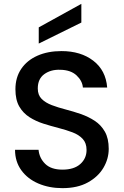

<svg xmlns="http://www.w3.org/2000/svg" viewBox="-20 -969 644 996"><path d="M304 7Q235 7 179 -17Q123 -41 90.5 -86Q58 -131 58 -192H180Q184 -149 214.5 -119Q245 -89 304 -89Q364 -89 396.5 -118Q429 -147 429 -191Q429 -227 409 -248.5Q389 -270 356 -282.5Q323 -295 284 -305Q245 -315 205.5 -327.5Q166 -340 133 -361Q100 -382 80 -416.5Q60 -451 60 -506Q60 -567 90 -611.5Q120 -656 174 -680Q228 -704 299 -704Q399 -704 464 -654Q529 -604 536 -515H410Q407 -550 377 -578Q347 -606 293 -607Q244 -609 210 -584.5Q176 -560 176 -510Q176 -476 196 -456Q216 -436 249 -423.5Q282 -411 321 -401Q360 -391 399 -377.5Q438 -364 471 -342.5Q504 -321 524 -286Q544 -251 544 -197Q544 -145 516.5 -98.5Q489 -52 435.5 -22.5Q382 7 304 7ZM402 -949V-852L181 -743V-827Z"/></svg>

Font: Poppins Medium
Style: Regular
Weight: 500
Designer: Ninad Kale (Devanagari), Jonny Pinhorn (Latin)
Version: Version 5.002